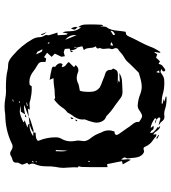

<svg xmlns="http://www.w3.org/2000/svg" viewBox="26 -772 747 838"><g transform="rotate(-90 399.0 -352.5)"><path d="M596.7 -418.5Q596.2 -415 595.2 -404.8Q590.8 -413.1 590.8 -414.6Q590.8 -417 596.7 -418.5ZM306.2 -609.4Q308.1 -615.7 310.5 -616.2Q313 -616.7 314.5 -616.7Q316.9 -616.7 319.3 -615.7ZM292.5 -387.7Q289.6 -390.6 289.6 -392.6Q289.6 -396 297.4 -396.5ZM302.7 -404.3Q298.8 -408.7 298.8 -411.1Q298.8 -414.1 301 -415.3Q303.2 -416.5 304.9 -417Q306.6 -417.5 307.1 -418Q305.7 -412.6 302.7 -404.3ZM418.9 -190.9H416Q398.9 -190.9 386.2 -202.6Q372.6 -213.4 357.9 -223.6Q333 -239.7 312 -260.7Q309.6 -262.7 306.2 -263.7Q294.9 -267.6 288.1 -281.7Q283.2 -292.5 283.2 -302.7Q283.2 -315.9 290 -335.4Q293.5 -346.7 295.4 -350.3Q297.4 -354 297.4 -357.4L296.9 -366.2Q296.9 -388.2 316.9 -412.6Q322.3 -420.9 327.1 -429.7V-430.7L327.6 -431.2Q341.8 -440.9 350.1 -455.1Q360.8 -471.2 383.3 -488.8Q385.3 -488.3 387 -487.1Q388.7 -485.8 389.9 -485.4Q391.1 -484.9 392.6 -484.9Q401.9 -486.8 414.8 -486.8Q427.7 -486.8 436.5 -488.8Q449.2 -491.2 477.5 -492.2L470.2 -508.8Q498 -504.9 519 -499.5Q527.8 -497.6 527.8 -490.7Q527.8 -488.3 525.9 -485.4Q542.5 -474.1 542.5 -461.9Q542.5 -456.5 537.6 -452.1L526.4 -456.5V-453.1Q526.4 -447.3 529.5 -443.1Q532.7 -439 538.3 -435.1Q543.9 -431.2 547.9 -425.3L524.9 -402.3L533.7 -396.5Q533.7 -395.5 532.7 -393.1Q522.9 -383.3 512.2 -383.3Q505.9 -383.3 499 -386.7Q488.8 -390.6 479 -390.6Q465.3 -390.6 452.1 -383.3Q447.8 -381.3 422.4 -377Q417.5 -362.8 417.5 -336.4L418 -327.6Q418.5 -304.2 437 -290Q449.7 -283.2 463.4 -278.8Q469.7 -276.9 475.6 -273.9Q484.9 -269.5 495.6 -266.6Q513.7 -262.2 513.7 -243.2V-241.2Q513.7 -239.3 514.6 -237.8Q515.6 -236.3 517.1 -234.6Q518.6 -232.9 519.5 -231.4Q513.7 -217.3 508.3 -214.1Q502.9 -210.9 492.7 -210.9L465.3 -211.4Q460 -210.9 453.1 -210.9Q459.5 -210.4 468.3 -208Q464.8 -206.1 462.9 -205.3Q460.9 -204.6 460.9 -202.6Q462.9 -203.1 500 -204.6Q480.5 -192.9 460.9 -192.9L443.8 -191.9Q431.2 -191.9 418.9 -190.9ZM596.7 -418.5V-419.4Q596.7 -418.9 597.2 -418.5ZM307.1 -599.6Q305.7 -598.6 304.7 -597.7Q298.8 -592.8 252.4 -579.6L246.6 -579.1L239.7 -579.6V-570.3Q218.8 -569.3 212.9 -566.9Q209 -564.9 203.6 -560.5L205.1 -554.7Q219.2 -521 219.2 -481.9Q219.2 -467.8 212.4 -456.5Q201.7 -438 201.7 -417Q201.7 -406.7 203.6 -396.5Q205.1 -389.2 205.1 -382.3Q205.1 -376.5 203.9 -370.8Q202.6 -365.2 202.6 -359.9Q202.6 -344.2 217.8 -326.7Q230 -310.5 236.3 -293.5Q237.8 -288.1 240.2 -283.7Q249.5 -268.1 249.5 -251Q249.5 -238.3 244.1 -225.1Q241.7 -225.1 239.7 -225.6Q229.5 -223.6 229.5 -216.8Q229.5 -210.9 242.7 -193.8Q250.5 -183.6 257.3 -173.3Q265.1 -160.6 274.4 -149.4Q286.6 -135.3 286.6 -124L286.1 -118.7L295.4 -112.3Q304.7 -105.5 312 -105.5Q319.3 -105.5 328.6 -111.8L343.8 -121.6Q350.1 -124.5 357.9 -124.5Q384.8 -123 409.2 -112.8Q425.3 -106.9 440.4 -106.9Q459.5 -106.9 490.2 -116.7L498.5 -118.7Q500.5 -119.1 504.9 -123.5Q505.4 -124.5 506.3 -125Q512.2 -131.3 518.6 -137.2Q536.1 -154.3 552.2 -172.4Q559.1 -178.7 576.2 -188.5Q579.6 -190.4 598.6 -207Q608.4 -210.4 608.4 -220.2Q608.4 -224.1 606.2 -229Q604 -233.9 604 -236.8Q604 -238.8 604.5 -240.2Q606.9 -245.1 606.9 -251.5Q606.9 -257.3 606 -262.9Q605 -268.6 605 -272.9Q605 -282.7 609.4 -289.1Q609.4 -290.5 608.6 -291.5Q607.9 -292.5 607.4 -294.2Q606.9 -295.9 606.9 -297.9Q606.9 -304.7 616.2 -307.1Q609.4 -318.8 609.4 -332.5Q608.9 -339.8 607.2 -346.7Q605.5 -353.5 599.6 -359.4L616.7 -366.2L611.8 -386.7Q606 -391.1 603.5 -396.7Q601.1 -402.3 600.1 -408.2Q598.6 -413.6 597.2 -418.5L606.4 -421.9L605 -442.4Q595.2 -446.8 589.8 -447.3Q585.9 -446.8 573.2 -442.4Q573.2 -444.3 570.8 -457.5L584.5 -486.3Q573.2 -497.6 570.3 -500L588.4 -520L569.3 -533.2L563 -523.9L548.3 -526.9V-541.5Q547.9 -553.7 538.1 -559.6L528.3 -565.9Q518.6 -570.8 510.3 -577.6Q486.8 -597.2 461.9 -597.2Q454.6 -597.2 447.3 -595.7Q445.8 -593.3 444.6 -590.6Q443.4 -587.9 442.4 -587.4Q441.4 -586.9 426.3 -586.9Q411.6 -586.9 385.7 -592.3Q381.8 -592.8 378.4 -594.2Q372.6 -596.7 364.7 -596.7Q358.4 -596.7 347.7 -595.7H344.7Q342.3 -595.7 341.6 -596.2Q340.8 -596.7 339.8 -597.2Q341.8 -599.1 344.7 -604ZM376 -666 384.3 -668.9 383.3 -671.4 375.5 -668.9ZM370.6 -638.7 377.4 -641.1 377 -643.1 369.6 -642.1ZM112.8 -564.9 115.2 -568.4 112.8 -570.3 109.4 -566.9ZM111.8 -578.6 116.7 -584.5 115.2 -586.4 108.9 -581.1ZM115.2 -332.5Q115.7 -333.5 116.2 -335.2Q116.7 -336.9 116.7 -337.9Q116.2 -338.9 115 -339.6Q113.8 -340.3 113.3 -340.8Q113.3 -339.8 112.5 -338.9Q111.8 -337.9 111.8 -336.4Q111.8 -335.4 113 -334.5Q114.3 -333.5 115.2 -332.5ZM631.3 -508.8 634.3 -511.7 630.4 -517.6Q629.9 -517.1 628.7 -516.1Q627.4 -515.1 627.4 -514.6ZM356.9 -604.5 371.1 -608.4 370.6 -610.4 356 -607.9ZM500 -29.8 511.2 -31.2 503.9 -43.9ZM620.1 -231.4Q623.5 -232.9 627 -234.9Q630.4 -236.8 635.3 -239.3Q627 -243.2 623.5 -243.2Q619.6 -243.2 619.6 -236.3ZM668 -222.7Q677.7 -228.5 680.9 -231.9Q684.1 -235.4 684.1 -241.2V-243.2L665 -231ZM161.1 -430.7 163.6 -481.9H161.1Q160.2 -482.4 158.7 -482.4Q158.7 -468.8 157.7 -456.1Q157.7 -443.4 161.1 -430.7ZM603.5 -540.5 592.3 -562.5Q588.9 -564.5 581.1 -567.9Q591.3 -543.9 594.7 -542.2Q598.1 -540.5 603.5 -540.5ZM665 -391.6 665.5 -399.4Q665.5 -423.3 645 -440.9L652.8 -420.9ZM611.8 -386.7 614.3 -400.4Q613.3 -400.9 610.8 -400.9Q610.8 -395.5 611.8 -386.7ZM239.7 -580.1Q257.3 -592.3 276.9 -596.2Q273.4 -596.7 270 -596.7Q247.1 -596.7 224.1 -580.6ZM277.3 -596.2Q283.7 -597.7 290.5 -598.1L308.1 -600.1L307.1 -599.6L360.8 -619.6Q355 -620.6 349.1 -620.6Q340.8 -620.6 333.3 -618.7Q325.7 -616.7 319.3 -615.7Q324.2 -624 331.1 -634.3L357.4 -636.2Q346.7 -638.2 333 -639.2Q316.9 -639.2 285.6 -623.5Q285.2 -623.5 285.2 -623Q285.2 -622.6 284.7 -622.1Q284.7 -621.1 293.5 -617.7L261.7 -606Q266.1 -604 269.8 -604Q273.4 -604 275.4 -602.1ZM386.2 1.5Q362.3 1.5 343.3 -4.9Q333 -8.8 321.3 -8.8L308.1 -7.8Q296.4 -7.8 288.6 -19Q284.2 -24.9 277.3 -28.8Q274.4 -30.8 272 -33.2Q288.6 -29.8 292.5 -27.8Q296.4 -25.9 300.8 -25.9Q305.7 -25.9 305.7 -31.7Q305.7 -33.2 304.4 -35.2Q303.2 -37.1 300.5 -38.8Q297.9 -40.5 295.9 -42.5L303.7 -48.3Q280.8 -65.9 259.8 -67.9L269.5 -55.7V-55.2H267.1Q264.6 -54.7 261.7 -54.7Q252.4 -54.7 249 -63.5Q248.5 -65.4 242.2 -67.9L237.8 -70.8Q237.8 -61.5 240.7 -57.1L251 -46.9L264.2 -37.1Q262.2 -35.2 262.2 -33.7Q262.2 -32.2 262.7 -31.7Q268.1 -29.3 268.1 -26.4Q256.8 -26.4 246.6 -41.5Q239.7 -52.7 231 -56.6L232.9 -43Q231.4 -43.5 228.5 -43.5Q225.6 -43.5 223.6 -44.4Q216.3 -51.3 208.5 -56.6Q188.5 -68.8 178.7 -90.8Q176.3 -99.1 169.4 -99.1Q166.5 -99.1 162.6 -97.7Q160.6 -96.7 158.2 -96.7Q153.3 -96.7 147.5 -101.1Q132.8 -112.3 130.4 -136.2L127 -169.4Q127 -171.4 127.9 -172.9Q131.3 -177.2 131.3 -183.1Q130.9 -185.1 122.6 -197.3Q121.6 -192.4 121.6 -187.5Q121.6 -183.1 122.6 -178.2Q123.5 -173.3 123.5 -168.9Q123.5 -161.6 121.1 -154.3L101.1 -189.9L115.2 -192.9L102.1 -258.3Q97.7 -257.8 95 -257.1Q92.3 -256.3 88.9 -255.9Q88.9 -358.4 89.8 -366.7Q89.8 -372.1 91.3 -375.2Q92.8 -378.4 92.8 -380.9Q92.8 -383.8 87.9 -385.7L88.4 -404.3Q88.4 -416 87.2 -427Q85.9 -438 85.9 -448.2Q85.9 -464.8 89.8 -481.9Q92.8 -496.1 92.8 -529.3Q92.8 -550.3 101.1 -570.8Q104.5 -577.6 104.5 -584Q104.5 -589.4 102.5 -592.8Q100.6 -596.2 100.6 -598.1Q100.6 -602.1 105 -604.5L107.9 -606.9Q101.1 -622.1 100.1 -627.4Q100.6 -632.8 105 -639.6L108.9 -647.5L108.4 -653.8Q108.4 -661.6 111.6 -665.5Q114.7 -669.4 129.4 -673.8Q129.9 -674.3 131.6 -674.6Q133.3 -674.8 135.3 -676.3Q142.1 -681.2 148.9 -681.2Q156.2 -681.2 163.6 -675.3Q171.4 -670.4 179.2 -670.4Q187 -670.4 194.8 -675.3Q251 -702.1 317.9 -702.6Q337.4 -705.6 353.5 -705.6Q371.1 -705.6 388.2 -702.4Q405.3 -699.2 422.4 -699.2L435.1 -699.7Q486.3 -699.7 510.3 -692.9Q521 -689.9 537.1 -689.9Q553.2 -689.9 575.7 -669.9Q576.2 -668.9 577.1 -668.5Q619.1 -633.3 646.5 -585.4Q655.8 -570.3 656.2 -551.8Q656.2 -543 661.1 -535.2Q666 -527.3 666 -522.9Q666 -519.5 664.1 -515.6Q664.1 -511.7 676.3 -475.1Q673.3 -475.1 664.6 -473.6Q666.5 -434.1 668.2 -433.1Q669.9 -432.1 672.4 -430.2Q674.8 -444.8 676.8 -452.6Q682.1 -442.9 682.1 -420.4Q682.1 -390.1 699.2 -372.1L700.2 -383.3H700.7Q711.4 -369.6 711.4 -353L711.9 -331.5Q711.9 -306.6 710.4 -281.7Q710.4 -278.3 705.6 -274.9L705.1 -286.1H703.6Q703.6 -277.3 701.7 -264.2L700.2 -261.2Q686.5 -244.1 684.1 -209.5Q683.6 -199.7 679.7 -176.8Q670.4 -176.8 666.3 -173.3Q662.1 -169.9 659.2 -162.6Q649.9 -141.6 639.2 -121.6Q621.6 -87.9 615.2 -70.8Q608.4 -50.3 591.3 -25.4L587.9 -26.9L591.8 -50.3L589.8 -51.8L581.5 -39.1Q578.1 -40 566.9 -44.4Q560.1 -37.6 553.7 -30.3L550.8 -27.3L539.1 -33.7Q539.1 -20.5 525.9 -12.2Q522.5 -10.3 519.3 -7.3Q516.1 -4.4 512.2 -4.4Q506.8 -4.4 506.8 -11.7Q506.8 -17.6 518.6 -20.5L516.6 -21Q507.8 -24.9 505.4 -24.9Q502.4 -24.9 497.1 -20.5Q481.4 -9.3 470.5 -8.8Q459.5 -8.3 455.1 -8.3Q429.7 -8.3 405.8 -15.6Q390.1 -20 366.2 -20Q366.2 -17.1 365.7 -16.1L387.2 -10.3L374.5 -7.3L397 -2.4Q396.5 -1 396.5 1ZM295.9 -42.5Q288.1 -45.9 278.3 -49.3H283.2Q292.5 -49.3 295.9 -42.5ZM228 -31.2 212.9 -39.6 215.3 -43.9 229.5 -34.2ZM678.2 -522Q665.5 -536.1 665.5 -543.9Q665.5 -546.4 668.5 -546.4ZM700.2 -383.3Q700.2 -388.2 698.7 -389.6Q689.5 -395.5 689.5 -401.4Q689.5 -406.2 693.8 -415.5Q701.2 -404.8 701.2 -392.6Q701.2 -388.2 700.2 -383.3Z"/></g></svg>

Font: Pinzelan
Style: Regular
Weight: 400
Designer: GGBot
Version: 1.01